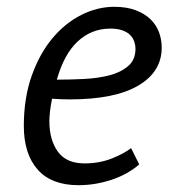

<svg xmlns="http://www.w3.org/2000/svg" viewBox="-20 -532 503 564"><path d="M389 -49Q354 -19 306.5 -3.5Q259 12 211 12Q131 12 90.5 -34Q50 -80 50 -162Q50 -244 73 -309Q96 -374 133.5 -419Q171 -464 218.5 -488Q266 -512 316 -512Q352 -512 378.5 -502Q405 -492 422 -475.5Q439 -459 447 -437.5Q455 -416 455 -392Q455 -321 386 -280.5Q317 -240 185 -240Q173 -240 160 -240.5Q147 -241 133 -242Q129 -223 127 -206Q125 -189 125 -176Q125 -121 150 -86.5Q175 -52 228 -52Q272 -52 308.5 -66.5Q345 -81 365 -97ZM304 -448Q249 -448 208.5 -410.5Q168 -373 147 -298Q185 -298 226 -300Q267 -302 300.5 -310.5Q334 -319 356 -337.5Q378 -356 378 -389Q378 -399 374.5 -409.5Q371 -420 363 -428.5Q355 -437 340.5 -442.5Q326 -448 304 -448Z"/></svg>

Font: PT Sans
Style: Italic
Weight: 400
Italic angle: -12°
Designer: A.Korolkova, O.Umpeleva, V.Yefimov
Foundry: ParaType Ltd
Version: Version 2.003W OFL